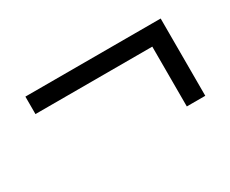

<svg xmlns="http://www.w3.org/2000/svg" viewBox="-56 -597 697 581"><g transform="rotate(-30 293.0 -306.0)"><path d="M56.6 -379.9V-440.9H529.3V-170.9H464.8V-379.9Z"/></g></svg>

Font: CaskaydiaCove NFP Light
Style: Regular
Weight: 300
Designer: Aaron Bell
Foundry: Saja Typeworks
Version: Version 2111.001; VTT 6.35;Nerd Fonts 3.1.1